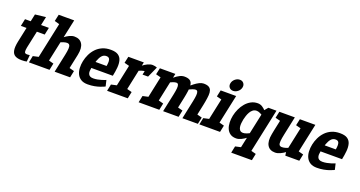

<svg xmlns="http://www.w3.org/2000/svg" viewBox="-46 -1480 4593 2448"><g transform="rotate(20 2250.5 -256.0)"><path d="M36.7 -401.7 57.3 -500H381L360.3 -401.7ZM271.3 -90 262.7 0Q247.7 3 232.3 4.7Q217 6.3 194 6.3Q137.3 6.3 104.7 -13Q72 -32.3 63.3 -77.7Q54.7 -123 70.7 -200L155.7 -600L299.7 -616.7L203.7 -167Q196.3 -129 200.2 -108Q204 -87 234.3 -87Q243.3 -87 251.8 -88Q260.3 -89 271.3 -90Z M694 -250Q705 -302.3 707 -335.3Q709 -368.3 699.2 -384Q689.3 -399.7 664 -399.7L727.3 -508Q801.3 -508 833.7 -454.5Q866 -401 845 -302L834 -250ZM501.7 0H362.7L511.7 -700H651.7ZM641 0 694 -250H834L781 0ZM491.3 -336.7 481.3 -340Q481.3 -340 496.2 -357Q511 -374 536.2 -399Q561.3 -424 593 -449Q624.7 -474 659.5 -491Q694.3 -508 727.3 -508L664 -399.7Q644 -399.7 614.8 -390.2Q585.7 -380.7 557.5 -368.2Q529.3 -355.7 510.3 -346.2Q491.3 -336.7 491.3 -336.7ZM441.7 -700H521.7L515.7 -581.7L421.7 -608.3ZM771 0 769.7 -118.3 870 -91.7 851 0ZM491.7 0 490.3 -118.3 590.7 -91.7 571.7 0ZM292 0 311 -91.7 416.7 -115 372 0Z M1220.7 -508 1193.3 -413Q1158.3 -413 1134.7 -386.7Q1111 -360.3 1094.3 -313.5Q1077.7 -266.7 1064.3 -205L934 -250Q944 -298 965.8 -344Q987.7 -390 1022.5 -427Q1057.3 -464 1106.5 -486Q1155.7 -508 1220.7 -508ZM1297.3 -127 1316.7 -45Q1316.7 -45 1299.8 -37Q1283 -29 1252.7 -18.5Q1222.3 -8 1181.2 0Q1140 8 1090.7 8L1131.3 -88Q1161 -88 1190.3 -94Q1219.7 -100 1244 -107.5Q1268.3 -115 1282.8 -121Q1297.3 -127 1297.3 -127ZM934 -250 1064.3 -205Q1059.7 -182.3 1058.8 -161.7Q1058 -141 1064.3 -124.2Q1070.7 -107.3 1086.8 -97.7Q1103 -88 1131.3 -88L1090.7 8Q1034.3 8 999 -14Q963.7 -36 946 -73Q928.3 -110 926.2 -156Q924 -202 934 -250ZM1014.3 -295H1365.3L1356 -205H995ZM1220.7 -508Q1287 -508 1321.5 -484.5Q1356 -461 1367.5 -419.3Q1379 -377.7 1374.2 -322.7Q1369.3 -267.7 1356 -205H1220.7Q1230.7 -251 1237.7 -288.8Q1244.7 -326.7 1244.5 -354.7Q1244.3 -382.7 1232.7 -397.8Q1221 -413 1193.3 -413Z M1723.7 -399.7 1787 -508ZM1529.3 -500H1669.3L1563.3 0H1423.3ZM1786.7 -381.3Q1771.3 -390.7 1756.3 -395.2Q1741.3 -399.7 1723.7 -399.7L1787 -508Q1803 -508 1819.5 -504.3Q1836 -500.7 1848 -495.3ZM1552 -336.7 1542 -340Q1542 -340 1556.8 -357Q1571.7 -374 1596.8 -399Q1622 -424 1653.7 -449Q1685.3 -474 1720.2 -491Q1755 -508 1788 -508L1724.7 -399.7Q1704.7 -399.7 1675.5 -390.2Q1646.3 -380.7 1618.2 -368.2Q1590 -355.7 1571 -346.2Q1552 -336.7 1552 -336.7ZM1516 -391.7 1440 -411.7 1459.3 -500H1539.3ZM1352.7 0 1371.7 -91.7 1477.3 -115 1432.7 0ZM1553.3 0 1552 -118.3 1652.3 -91.7 1633.3 0ZM1707 -348.7 1736.7 -488.7 1848 -495.3 1782 -348.7Z M1996.3 -336.7 1988 -340Q1988 -340 2001.7 -357Q2015.3 -374 2038.7 -399Q2062 -424 2091.8 -449Q2121.7 -474 2154.5 -491Q2187.3 -508 2219.3 -508L2149.3 -399.7Q2130.3 -399.7 2104.5 -390.2Q2078.7 -380.7 2053.8 -368.2Q2029 -355.7 2012.7 -346.2Q1996.3 -336.7 1996.3 -336.7ZM2166 -250Q2177 -302.3 2179.5 -335.3Q2182 -368.3 2174.5 -384Q2167 -399.7 2148.3 -399.7L2218.3 -508Q2263.3 -508 2287.7 -494.5Q2312 -481 2321.2 -454.5Q2330.3 -428 2327.7 -390Q2325 -352 2316 -302L2306 -250ZM2257 -336.7 2251 -350Q2251 -350 2265.7 -366Q2280.3 -382 2304.7 -405.5Q2329 -429 2359.2 -452.5Q2389.3 -476 2420.7 -492Q2452 -508 2480 -508L2410 -399.7Q2393.7 -399.7 2368.2 -390.2Q2342.7 -380.7 2317.2 -368.2Q2291.7 -355.7 2274.3 -346.2Q2257 -336.7 2257 -336.7ZM1851.3 0 1957.3 -500H2097.3L1991.3 0ZM2113 0 2166 -250H2306L2253 0ZM2374.7 0 2427.7 -250H2567.7L2514.7 0ZM2427.7 -250Q2438.7 -302.3 2441.2 -335.3Q2443.7 -368.3 2436.2 -384Q2428.7 -399.7 2410 -399.7L2480 -508Q2525 -508 2549.3 -494.5Q2573.7 -481 2582.8 -454.5Q2592 -428 2589.3 -390Q2586.7 -352 2577.7 -302L2567.7 -250ZM1780.7 0 1799.7 -91.7 1905.3 -115 1860.7 0ZM1981.3 0 1980 -118.3 2080.3 -91.7 2061.3 0ZM2504.7 0 2503.3 -118.3 2603.7 -91.7 2584.7 0ZM1944 -391.7 1868 -411.7 1887.3 -500H1967.3ZM2243 0 2241.7 -118.3 2342 -91.7 2323 0Z M2675.3 0 2782 -500H2922L2815.3 0ZM2862 -548.3Q2827.7 -548.3 2809 -572Q2790.3 -595.7 2797.7 -630Q2805 -663.7 2833.8 -687.7Q2862.7 -711.7 2897 -711.7Q2930.7 -711.7 2949.5 -687.7Q2968.3 -663.7 2961 -630Q2953.7 -595.7 2924.7 -572Q2895.7 -548.3 2862 -548.3ZM2768.7 -391.7 2692.7 -411.7 2712 -500H2792ZM2604.7 0 2623.7 -91.7 2729.3 -115 2684.7 0ZM2805.3 0 2804 -118.3 2904.3 -91.7 2885.3 0Z M3359.3 -500H3469.3L3320.3 200H3180.3L3319.7 -453ZM3377.3 -336.7Q3377.3 -336.7 3362.8 -348.2Q3348.3 -359.7 3325.8 -374.8Q3303.3 -390 3278.8 -401.5Q3254.3 -413 3234 -413L3214.7 -508Q3247.7 -508 3275.3 -491Q3303 -474 3323.8 -449Q3344.7 -424 3359.3 -399Q3374 -374 3381.3 -357Q3388.7 -340 3388.7 -340ZM3340.7 -163.3 3350.7 -160Q3350.7 -160 3335.8 -143Q3321 -126 3295.8 -101Q3270.7 -76 3239 -51Q3207.3 -26 3172.5 -9Q3137.7 8 3104.7 8L3165.3 -88Q3185.7 -88 3215 -99.5Q3244.3 -111 3273.2 -125.7Q3302 -140.3 3321.3 -151.8Q3340.7 -163.3 3340.7 -163.3ZM3165.3 -88 3104.7 8Q3055 8 3023.7 -14Q2992.3 -36 2976.7 -73Q2961 -110 2959.5 -156Q2958 -202 2968 -250Q2978 -298 2999.2 -344Q3020.3 -390 3051.8 -427Q3083.3 -464 3124.2 -486Q3165 -508 3214.7 -508L3234 -413Q3204.7 -413 3183.7 -397.2Q3162.7 -381.3 3148.2 -356Q3133.7 -330.7 3124.5 -302.5Q3115.3 -274.3 3110 -250Q3105.3 -226.3 3102.3 -198.3Q3099.3 -170.3 3103.3 -145Q3107.3 -119.7 3121.7 -103.8Q3136 -88 3165.3 -88ZM3310.3 200 3309 81.7 3409.3 108.3 3390.3 200ZM3109.7 200 3128.7 108.3 3234.3 85 3189.7 200Z M3525.3 -250H3665.3Q3653 -192 3649.7 -155.8Q3646.3 -119.7 3656.3 -103.3Q3666.3 -87 3693 -87L3633 8Q3559 8 3527.7 -45.5Q3496.3 -99 3515.3 -198ZM3919.7 -140 3762.7 -60 3856.7 -500H3996.7ZM3665.3 -250H3525.3L3578.3 -500H3718.3ZM3762.7 -60 3919.7 -140 3890.7 0H3770.7ZM3865.3 -150 3875 -146.7Q3875 -146.7 3860.7 -131Q3846.3 -115.3 3821.5 -92.3Q3796.7 -69.3 3765.3 -46.3Q3734 -23.3 3699.5 -7.7Q3665 8 3632 8L3692 -87Q3717 -87 3746.7 -96.5Q3776.3 -106 3803.2 -118.5Q3830 -131 3847.7 -140.5Q3865.3 -150 3865.3 -150ZM3880.7 0 3879.3 -118.3 3979.7 -91.7 3960.7 0ZM3565 -391.7 3489 -411.7 3508.3 -500H3588.3ZM3843.3 -391.7 3767.3 -411.7 3786.7 -500H3866.7Z M4330.7 -508 4303.3 -413Q4268.3 -413 4244.7 -386.7Q4221 -360.3 4204.3 -313.5Q4187.7 -266.7 4174.3 -205L4044 -250Q4054 -298 4075.8 -344Q4097.7 -390 4132.5 -427Q4167.3 -464 4216.5 -486Q4265.7 -508 4330.7 -508ZM4407.3 -127 4426.7 -45Q4426.7 -45 4409.8 -37Q4393 -29 4362.7 -18.5Q4332.3 -8 4291.2 0Q4250 8 4200.7 8L4241.3 -88Q4271 -88 4300.3 -94Q4329.7 -100 4354 -107.5Q4378.3 -115 4392.8 -121Q4407.3 -127 4407.3 -127ZM4044 -250 4174.3 -205Q4169.7 -182.3 4168.8 -161.7Q4168 -141 4174.3 -124.2Q4180.7 -107.3 4196.8 -97.7Q4213 -88 4241.3 -88L4200.7 8Q4144.3 8 4109 -14Q4073.7 -36 4056 -73Q4038.3 -110 4036.2 -156Q4034 -202 4044 -250ZM4124.3 -295H4475.3L4466 -205H4105ZM4330.7 -508Q4397 -508 4431.5 -484.5Q4466 -461 4477.5 -419.3Q4489 -377.7 4484.2 -322.7Q4479.3 -267.7 4466 -205H4330.7Q4340.7 -251 4347.7 -288.8Q4354.7 -326.7 4354.5 -354.7Q4354.3 -382.7 4342.7 -397.8Q4331 -413 4303.3 -413Z"/></g></svg>

Font: Epunda Slab Light
Style: Italic
Weight: 300
Italic angle: -12°
Designer: Simon Atzbach
Foundry: typofactur
Version: Version 1.102